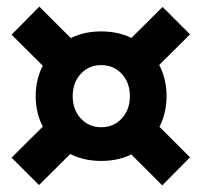

<svg xmlns="http://www.w3.org/2000/svg" viewBox="-20 -594 610 581"><path d="M286 -107Q228 -107 183.5 -133Q139 -159 113.5 -203.5Q88 -248 88 -303Q88 -358 113.5 -402.5Q139 -447 183.5 -473Q228 -499 286 -499Q345 -499 389.5 -473Q434 -447 459 -402.5Q484 -358 484 -303Q484 -248 459 -203.5Q434 -159 389.5 -133Q345 -107 286 -107ZM98 -34 15 -117 154 -255 237 -172ZM154 -351 15 -489 99 -574 238 -435ZM471 -33 337 -167 421 -252 555 -118ZM286 -209Q324 -209 348.5 -235.5Q373 -262 373 -303Q373 -344 348.5 -370.5Q324 -397 286 -397Q249 -397 224.5 -370.5Q200 -344 200 -303Q200 -262 224.5 -235.5Q249 -209 286 -209ZM412 -348 329 -431 472 -573 555 -490Z"/></svg>

Font: Radio Canada Big SemiBold
Style: Regular
Weight: 600
Designer: Étienne Aubert Bonn
Foundry: Coppers and Brasses
Version: Version 1.001